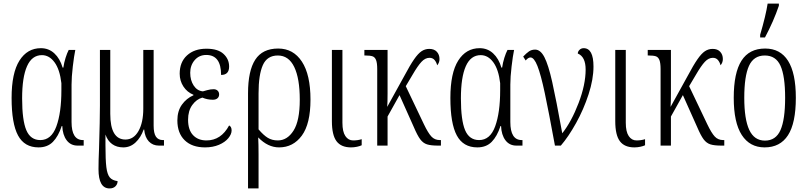

<svg xmlns="http://www.w3.org/2000/svg" viewBox="-20 -816 4524 1076"><path d="M45 -267Q45 -407 89 -476.5Q133 -546 209 -546Q253 -546 284.5 -517Q316 -488 331 -437H335Q339 -465 347.5 -492Q356 -519 365 -536H402Q395 -503 388 -443.5Q381 -384 381 -342V-132Q381 -31 445 -31H449V0H415Q376 0 353.5 -30Q331 -60 329 -110H326Q307 -52 276.5 -21Q246 10 196 10Q117 10 81 -57Q45 -124 45 -267ZM324 -310V-350Q315 -427 285.5 -467Q256 -507 215 -507Q159 -507 131.5 -445Q104 -383 104 -265Q104 -142 127.5 -86.5Q151 -31 206 -31Q268 -31 296 -108Q324 -185 324 -310Z M532 132Q532 85 535 17Q540 -146 540 -225V-536H598V-178Q598 -34 683 -34Q729 -34 756 -81.5Q783 -129 783 -207V-536H841V-112Q841 -69 854 -50Q867 -31 893 -31H899V0H871Q836 0 814 -23.5Q792 -47 788 -90H785Q769 -45 739.5 -17.5Q710 10 671 10Q634 10 608.5 -8.5Q583 -27 571 -62V-3Q571 80 576 120.5Q581 161 595 178Q609 195 639 199Q639 216 627 228Q615 240 594 240Q532 240 532 132Z M974 -141Q974 -194 999.5 -229.5Q1025 -265 1064 -282V-285Q1029 -299 1008 -331Q987 -363 987 -403Q987 -468 1028 -505.5Q1069 -543 1137 -543Q1201 -543 1232.5 -514Q1264 -485 1264 -443Q1264 -396 1219 -396Q1219 -508 1136 -508Q1096 -508 1071 -479Q1046 -450 1046 -408Q1046 -366 1065.5 -336.5Q1085 -307 1117 -304Q1124 -306 1142 -311Q1160 -316 1177 -316Q1191 -316 1199.5 -308Q1208 -300 1208 -287Q1208 -273 1198.5 -265Q1189 -257 1173 -257Q1142 -257 1114 -269Q1081 -260 1057.5 -227.5Q1034 -195 1034 -145Q1034 -88 1062 -58.5Q1090 -29 1137 -29Q1219 -29 1264 -113Q1278 -106 1278 -85Q1278 -64 1259.5 -41.5Q1241 -19 1207 -4.5Q1173 10 1129 10Q1056 10 1015 -30Q974 -70 974 -141Z M1370 -293Q1370 -419 1410.5 -481.5Q1451 -544 1539 -544Q1624 -544 1672 -470.5Q1720 -397 1720 -258Q1720 -122 1671.5 -56Q1623 10 1544 10Q1481 10 1427 -46Q1429 -10 1429 49V240H1370ZM1660 -257Q1660 -376 1629 -440.5Q1598 -505 1537 -505Q1477 -505 1453 -451Q1429 -397 1429 -293V-91Q1457 -58 1481 -43.5Q1505 -29 1537 -29Q1590 -29 1625 -84Q1660 -139 1660 -257Z M1840 -137V-536H1899V-128Q1899 -78 1915.5 -53.5Q1932 -29 1959 -29Q1985 -29 2007 -36V-2Q1997 3 1980.5 6.5Q1964 10 1947 10Q1892 10 1866 -24.5Q1840 -59 1840 -137Z M2094 -429Q2094 -463 2087.5 -479.5Q2081 -496 2067.5 -500.5Q2054 -505 2028 -505H2022V-536H2152V-293Q2152 -241 2150 -217L2245 -389Q2278 -451 2300.5 -483.5Q2323 -516 2342.5 -529Q2362 -542 2386 -542Q2413 -542 2428 -526Q2443 -510 2443 -485Q2443 -465 2430 -450Q2426 -467 2415.5 -479.5Q2405 -492 2387 -492Q2363 -492 2342 -469.5Q2321 -447 2292 -397L2254 -333L2356 -119Q2379 -71 2397.5 -51Q2416 -31 2445 -31H2451V0H2435Q2395 0 2373 -7Q2351 -14 2335 -35.5Q2319 -57 2299 -104L2219 -283L2152 -163V0H2094Z M2504 -267Q2504 -407 2548 -476.5Q2592 -546 2668 -546Q2712 -546 2743.5 -517Q2775 -488 2790 -437H2794Q2798 -465 2806.5 -492Q2815 -519 2824 -536H2861Q2854 -503 2847 -443.5Q2840 -384 2840 -342V-132Q2840 -31 2904 -31H2908V0H2874Q2835 0 2812.5 -30Q2790 -60 2788 -110H2785Q2766 -52 2735.5 -21Q2705 10 2655 10Q2576 10 2540 -57Q2504 -124 2504 -267ZM2783 -310V-350Q2774 -427 2744.5 -467Q2715 -507 2674 -507Q2618 -507 2590.5 -445Q2563 -383 2563 -265Q2563 -142 2586.5 -86.5Q2610 -31 2665 -31Q2727 -31 2755 -108Q2783 -185 2783 -310Z M2953 -494Q2940 -494 2926 -477L2912 -499Q2930 -518 2944.5 -528Q2959 -538 2979 -538Q3009 -538 3031 -495.5Q3053 -453 3074.5 -357.5Q3096 -262 3131 -69Q3183 -135 3222.5 -238.5Q3262 -342 3262 -426Q3262 -498 3218 -516Q3218 -527 3227.5 -536.5Q3237 -546 3251 -546Q3306 -546 3306 -443Q3306 -372 3278.5 -287.5Q3251 -203 3208.5 -126.5Q3166 -50 3123 0H3090Q3055 -191 3033 -294.5Q3011 -398 2992 -446Q2973 -494 2953 -494Z M3428 -137V-536H3487V-128Q3487 -78 3503.5 -53.5Q3520 -29 3547 -29Q3573 -29 3595 -36V-2Q3585 3 3568.5 6.5Q3552 10 3535 10Q3480 10 3454 -24.5Q3428 -59 3428 -137Z M3682 -429Q3682 -463 3675.5 -479.5Q3669 -496 3655.5 -500.5Q3642 -505 3616 -505H3610V-536H3740V-293Q3740 -241 3738 -217L3833 -389Q3866 -451 3888.5 -483.5Q3911 -516 3930.5 -529Q3950 -542 3974 -542Q4001 -542 4016 -526Q4031 -510 4031 -485Q4031 -465 4018 -450Q4014 -467 4003.5 -479.5Q3993 -492 3975 -492Q3951 -492 3930 -469.5Q3909 -447 3880 -397L3842 -333L3944 -119Q3967 -71 3985.5 -51Q4004 -31 4033 -31H4039V0H4023Q3983 0 3961 -7Q3939 -14 3923 -35.5Q3907 -57 3887 -104L3807 -283L3740 -163V0H3682Z M4092 -268Q4092 -408 4135.5 -476Q4179 -544 4268 -544Q4353 -544 4396.5 -475Q4440 -406 4440 -268Q4440 -126 4396 -58Q4352 10 4265 10Q4182 10 4137 -59.5Q4092 -129 4092 -268ZM4380 -268Q4380 -390 4354 -447.5Q4328 -505 4266 -505Q4204 -505 4177.5 -447Q4151 -389 4151 -268Q4151 -148 4179 -88Q4207 -28 4267 -28Q4328 -28 4354 -87Q4380 -146 4380 -268ZM4240 -621Q4272 -730 4282 -796H4345V-784Q4315 -696 4267 -606H4240Z"/></svg>

Font: Noto Serif CondLight
Style: Regular
Weight: 300
Width: 3
Designer: Monotype Design Team
Foundry: Monotype Imaging Inc.
Version: Version 1.001